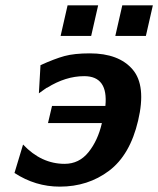

<svg xmlns="http://www.w3.org/2000/svg" viewBox="-20 -686 590 716"><path d="M206 -552 232 -666H346L320 -552ZM410 -552 436 -666H550L524 -552ZM34 -41 66 -147Q134 -75 221 -75Q275 -75 310 -118.5Q345 -162 360 -227H159L174 -291H373Q384 -402 294 -402Q225 -402 156 -359Q155 -359 153 -358L125 -338L131 -443Q184 -467 220.5 -477Q257 -487 315 -487Q423 -487 474.5 -427Q526 -367 495 -236Q465 -108 386.5 -49Q308 10 203 10Q112 10 34 -41Z"/></svg>

Font: Coval
Style: ExtraBold Italic
Weight: 800
Foundry: Context Ltd
Version: Version 001.000